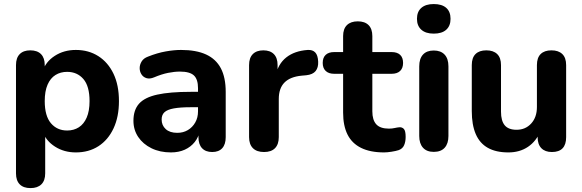

<svg xmlns="http://www.w3.org/2000/svg" viewBox="-20 -750 2905 958"><path d="M132.2 188.5Q97.2 188.5 78.5 169.8Q59.8 151 59.8 115V-425.2Q59.8 -461.2 78.4 -480Q97 -498.8 131 -498.8Q166 -498.8 184.6 -480Q203.2 -461.2 203.2 -425.2V-355.2L192.2 -392.8Q207 -441.2 252.8 -471Q298.5 -500.8 358.5 -500.8Q422.2 -500.8 470.8 -469.8Q519.2 -438.8 546.4 -381.9Q573.5 -325 573.5 -245.5Q573.5 -167 546.4 -109.2Q519.2 -51.5 471.1 -20.5Q423 10.5 358.5 10.5Q299.8 10.5 254.5 -18.4Q209.2 -47.2 193.5 -93.2H205.5V115Q205.5 151 186.4 169.8Q167.2 188.5 132.2 188.5ZM315 -98.8Q348.2 -98.8 373.4 -114.9Q398.5 -131 412.6 -163.5Q426.8 -196 426.8 -245.5Q426.8 -320.2 395.9 -355.9Q365 -391.5 315 -391.5Q282 -391.5 256.8 -375.8Q231.5 -360 217.4 -327.6Q203.2 -295.2 203.2 -245.5Q203.2 -171.5 234.1 -135.1Q265 -98.8 315 -98.8Z M832.8 10.5Q778.2 10.5 735.9 -10.2Q693.5 -31 669.6 -66.6Q645.8 -102.2 645.8 -147.2Q645.8 -201.2 673.8 -232.6Q701.8 -264 764.5 -277.9Q827.2 -291.8 932 -291.8H984V-215H932.5Q879.5 -215 847.1 -209.1Q814.8 -203.2 800.6 -190Q786.5 -176.8 786.5 -153.8Q786.5 -124.5 806.9 -105.9Q827.2 -87.2 864.5 -87.2Q894.2 -87.2 917.4 -101Q940.5 -114.8 954.2 -138.9Q968 -163 968 -194.5V-309.8Q968 -354.5 947.5 -373.6Q927 -392.8 877.8 -392.8Q850.5 -392.8 818.5 -386.4Q786.5 -380 749.2 -364.2Q727.2 -355 710.9 -360.1Q694.5 -365.2 685.6 -379.4Q676.8 -393.5 676.9 -410.5Q677 -427.5 686.8 -443.5Q696.5 -459.5 718.5 -467.5Q765 -486 806.9 -493.4Q848.8 -500.8 883.2 -500.8Q959.2 -500.8 1008.4 -478.1Q1057.5 -455.5 1081.9 -409.4Q1106.2 -363.2 1106.2 -291V-65.8Q1106.2 -29.8 1088.9 -10.6Q1071.5 8.5 1038.8 8.5Q1006 8.5 988.1 -10.6Q970.2 -29.8 970.2 -65.8V-105L977.5 -99.8Q971.2 -66 951.6 -41.4Q932 -16.8 901.9 -3.1Q871.8 10.5 832.8 10.5Z M1297.5 8.5Q1261.2 8.5 1242 -10.6Q1222.8 -29.8 1222.8 -65.8V-425.2Q1222.8 -461.2 1241.4 -480Q1260 -498.8 1294 -498.8Q1328 -498.8 1346.5 -480Q1365 -461.2 1365 -425.2V-371H1355Q1367.2 -431 1408.5 -463.6Q1449.8 -496.2 1515.5 -500.8Q1539.5 -502.2 1552.8 -488.5Q1566 -474.8 1567.5 -442.8Q1569 -413.2 1554.9 -395.6Q1540.8 -378 1508 -374.5L1485.5 -372.5Q1427.8 -367 1399.4 -338.2Q1371 -309.5 1371 -256V-65.8Q1371 -29.8 1352.2 -10.6Q1333.5 8.5 1297.5 8.5Z M1896.2 10.5Q1827.5 10.5 1781.9 -12Q1736.2 -34.5 1714.1 -78.5Q1692 -122.5 1692 -188.2V-381.8H1647.2Q1620 -381.8 1605.1 -396Q1590.2 -410.2 1590.2 -436Q1590.2 -462.5 1605.1 -476.4Q1620 -490.2 1647.2 -490.2H1692V-570Q1692 -606 1711.1 -624.8Q1730.2 -643.5 1765.2 -643.5Q1800.2 -643.5 1819 -624.8Q1837.8 -606 1837.8 -570V-490.2H1934.2Q1961.8 -490.2 1976.5 -476.4Q1991.2 -462.5 1991.2 -436Q1991.2 -410.2 1976.5 -396Q1961.8 -381.8 1934.2 -381.8H1837.8V-194.8Q1837.8 -151.2 1857.4 -129.8Q1877 -108.2 1920.5 -108.2Q1936.2 -108.2 1949.2 -111.2Q1962.2 -114.2 1972.8 -115Q1986.2 -116 1995.1 -106.6Q2004 -97.2 2004 -67Q2004 -43.2 1996.5 -25.8Q1989 -8.2 1969.5 -1Q1956 3.5 1933.9 7Q1911.8 10.5 1896.2 10.5Z M2144.2 7.8Q2109.2 7.8 2090.5 -13Q2071.8 -33.8 2071.8 -71.5V-418.8Q2071.8 -457.2 2090.5 -477.6Q2109.2 -498 2144.2 -498Q2179.2 -498 2198.4 -477.6Q2217.5 -457.2 2217.5 -418.8V-71.5Q2217.5 -33.8 2198.9 -13Q2180.2 7.8 2144.2 7.8ZM2144.2 -582.2Q2104.2 -582.2 2082.4 -601.6Q2060.5 -621 2060.5 -656Q2060.5 -691.8 2082.4 -710.8Q2104.2 -729.8 2144.2 -729.8Q2185 -729.8 2206.5 -710.8Q2228 -691.8 2228 -656Q2228 -621 2206.5 -601.6Q2185 -582.2 2144.2 -582.2Z M2516.5 10.5Q2454.5 10.5 2414 -12.4Q2373.5 -35.2 2353.8 -81.1Q2334 -127 2334 -195.8V-425.2Q2334 -462 2352.8 -480.4Q2371.5 -498.8 2406.5 -498.8Q2441.5 -498.8 2460.6 -480.4Q2479.8 -462 2479.8 -425.2V-192.8Q2479.8 -147 2498.4 -124.8Q2517 -102.5 2557.5 -102.5Q2602 -102.5 2630.5 -133.8Q2659 -165 2659 -216.2V-425.2Q2659 -462 2677.8 -480.4Q2696.5 -498.8 2731.5 -498.8Q2766.5 -498.8 2785.6 -480.4Q2804.8 -462 2804.8 -425.2V-65.8Q2804.8 8.5 2733.8 8.5Q2699.8 8.5 2681.1 -10.6Q2662.5 -29.8 2662.5 -65.8V-134.8L2677.2 -97.2Q2655.8 -45.2 2614.5 -17.4Q2573.2 10.5 2516.5 10.5Z"/></svg>

Font: Nunito ExtraLight
Style: Regular
Weight: 200
Designer: Vernon Adams
Foundry: Vernon Adams
Version: Version 3.602;April 4, 2023;FontCreator 14.0.0.2856 64-bit